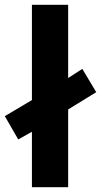

<svg xmlns="http://www.w3.org/2000/svg" viewBox="-33 -780 421 800"><path d="M100 0V-231L43 -199L-13 -296L100 -363V-760H251V-455L310 -493L368 -396L251 -324V0Z"/></svg>

Font: Noto Sans Khmer
Style: Bold
Weight: 700
Version: Version 2.003